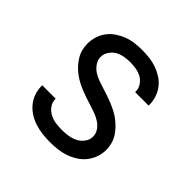

<svg xmlns="http://www.w3.org/2000/svg" viewBox="-145 -655 789 789"><g transform="rotate(45 250.0 -260.0)"><path d="M249 8Q227 8 205.5 5.5Q184 3 163 -3.5Q142 -10 123.5 -21.5Q105 -33 91 -49.5Q77 -66 69.5 -87Q62 -108 62 -130V-135H140V-132Q140 -114 151 -99Q162 -84 178.5 -75.5Q195 -67 213 -64.5Q231 -62 249 -62Q267 -62 285.5 -65Q304 -68 320 -76Q336 -84 347.5 -99.5Q359 -115 359 -133Q359 -151 349 -165.5Q339 -180 324.5 -189.5Q310 -199 294 -205Q278 -211 261.5 -216Q245 -221 228.5 -226.5Q212 -232 196 -238.5Q180 -245 165 -253Q150 -261 136 -271.5Q122 -282 110.5 -294.5Q99 -307 90 -321.5Q81 -336 76.5 -353Q72 -370 72 -387Q72 -408 78.5 -429Q85 -450 98 -467Q111 -484 129 -496Q147 -508 167 -515.5Q187 -523 208.5 -525.5Q230 -528 251 -528Q272 -528 293 -525.5Q314 -523 334 -516Q354 -509 372 -497.5Q390 -486 403 -469.5Q416 -453 423 -432.5Q430 -412 430 -391V-385H352V-388Q352 -405 342.5 -420Q333 -435 318 -443.5Q303 -452 285.5 -455Q268 -458 251 -458Q234 -458 216.5 -455Q199 -452 184 -443.5Q169 -435 159 -419.5Q149 -404 149 -387Q149 -370 159 -355Q169 -340 183 -330.5Q197 -321 213.5 -315Q230 -309 246.5 -304Q263 -299 279 -293.5Q295 -288 311 -281.5Q327 -275 342.5 -267Q358 -259 371.5 -248.5Q385 -238 397 -225.5Q409 -213 418 -198.5Q427 -184 431.5 -167Q436 -150 436 -133Q436 -111 428.5 -90Q421 -69 407.5 -52Q394 -35 375 -23Q356 -11 335.5 -4Q315 3 293 5.5Q271 8 249 8Z"/></g></svg>

Font: Iosevka MaddieWtf
Style: Regular
Weight: 400
Monospace: yes
Designer: Belleve Invis
Foundry: Belleve Invis
Version: Version 31.3.0; ttfautohint (v1.8.3)